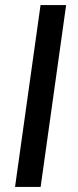

<svg xmlns="http://www.w3.org/2000/svg" viewBox="-20 -740 309 760"><path d="M39.5 0 140.5 -720H241.8L140.8 0Z"/></svg>

Font: Chivo Medium
Style: Italic
Weight: 500
Italic angle: -8.05°
Designer: Hector Gatti
Foundry: Omnibus-Type
Version: Version 2.002